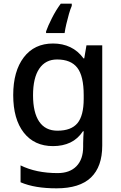

<svg xmlns="http://www.w3.org/2000/svg" viewBox="-20 -786 660 1046"><path d="M269 -549Q321 -549 363 -529Q405 -509 435 -468H439L451 -539H537V7Q537 122 475.5 181Q414 240 288 240Q229 240 180.5 232Q132 224 92 207V115Q177 157 294 157Q360 157 396.5 119.5Q433 82 433 14V-5Q433 -18 434 -39.5Q435 -61 436 -71H432Q404 -29 363 -9.5Q322 10 269 10Q167 10 109.5 -63.5Q52 -137 52 -268Q52 -398 109.5 -473.5Q167 -549 269 -549ZM291 -462Q228 -462 194 -412Q160 -362 160 -267Q160 -173 193.5 -123.5Q227 -74 293 -74Q368 -74 402 -115Q436 -156 436 -248V-268Q436 -372 401 -417Q366 -462 291 -462ZM371 -754Q363 -736 355.5 -709.5Q348 -683 341.5 -655.5Q335 -628 332 -606H231V-615Q241 -644 263 -687.5Q285 -731 311 -766H371Z"/></svg>

Font: Noto Sans Tai Tham Medium
Style: Regular
Weight: 500
Designer: Monotype Design Team 2013. Revised by David WIlliams 2020
Foundry: Monotype Imaging Inc.
Version: Version 2.002; ttfautohint (v1.8.4.7-5d5b)